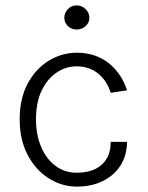

<svg xmlns="http://www.w3.org/2000/svg" viewBox="-20 -681 549 712"><path d="M265 11Q209.5 11 161 -19.5Q112.5 -50 82.8 -106Q53 -162 53 -238.5Q53 -316 82.8 -371.2Q112.5 -426.5 161 -456Q209.5 -485.5 265 -485.5Q302 -485.5 332.2 -474.8Q362.5 -464 385.8 -444.8Q409 -425.5 425.5 -400.2Q442 -375 451 -346L390.5 -337Q376 -383 343 -409Q310 -435 264 -435Q225 -435 190.8 -412.5Q156.5 -390 135 -346.2Q113.5 -302.5 113.5 -238.5Q113.5 -180.5 132.8 -135.8Q152 -91 186 -65.8Q220 -40.5 264 -40.5Q324.5 -40.5 357.5 -70.5Q390.5 -100.5 390.5 -155H451Q451 -106 427.5 -68.5Q404 -31 362 -10Q320 11 265 11ZM264 -571.5Q245 -571.5 231.8 -584.2Q218.5 -597 218.5 -615Q218.5 -633.5 231.8 -647.2Q245 -661 264 -661Q283.5 -661 297.5 -647.2Q311.5 -633.5 311.5 -615Q311.5 -597 297.5 -584.2Q283.5 -571.5 264 -571.5Z"/></svg>

Font: Karla Light
Style: Regular
Weight: 300
Designer: Jonathan Pinhorn
Version: Version 2.004;gftools[0.9.33]